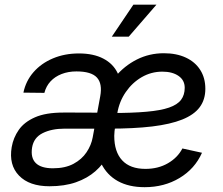

<svg xmlns="http://www.w3.org/2000/svg" viewBox="-20 -777 940 809"><path d="M188.5 7.8Q103.5 7.8 60.1 -37.1Q16.6 -82 29.3 -157.2Q36.1 -196.8 59.1 -229.7Q82 -262.7 127.4 -282.7Q172.9 -302.7 246.1 -302.7Q272.5 -302.7 296.1 -302.7Q319.8 -302.7 347.4 -302.5Q375 -302.2 412.6 -302.2L406.7 -234.9Q368.7 -234.9 328.1 -234.9Q287.6 -234.9 251.5 -234.9Q197.8 -234.9 159.9 -216.1Q122.1 -197.3 115.2 -155.3Q108.4 -111.8 130.9 -89.8Q153.3 -67.9 203.1 -67.9Q254.4 -67.9 289.6 -86.7Q324.7 -105.5 344.7 -135.5Q364.7 -165.5 370.6 -198.2L402.3 -371.1Q412.1 -424.3 388.4 -450.2Q364.7 -476.1 302.2 -476.1Q267.6 -476.1 239.5 -465.1Q211.4 -454.1 192.9 -434.1Q174.3 -414.1 167 -385.7L78.6 -386.7Q88.9 -436 121.3 -473.1Q153.8 -510.3 203.1 -531Q252.4 -551.8 312.5 -551.8Q374 -551.8 415.5 -530Q457 -508.3 475.6 -469.2Q494.1 -430.2 485.4 -378.4L443.4 -123.5L435.1 -123Q415.5 -85 381.8 -55.4Q348.1 -25.9 300 -9Q252 7.8 188.5 7.8ZM589.4 11.7Q522.9 11.7 476.6 -13.9Q430.2 -39.6 406 -89.1Q381.8 -138.7 381.8 -208.5Q381.8 -281.2 403.8 -343.8Q425.8 -406.2 465.1 -453.1Q504.4 -500 556.9 -526.4Q609.4 -552.7 670.4 -552.7Q723.6 -552.7 762.9 -534.4Q802.2 -516.1 823.7 -482.4Q845.2 -448.7 845.2 -402.8Q845.2 -357.4 821.5 -325.4Q797.9 -293.5 748 -273.4Q698.2 -253.4 621.1 -244.1Q543.9 -234.9 437 -234.9L447.8 -300.8Q537.1 -300.8 597.2 -306.2Q657.2 -311.5 692.4 -323.7Q727.5 -335.9 742.9 -356.4Q758.3 -377 758.3 -407.2Q758.3 -439 732.4 -457Q706.5 -475.1 664.1 -475.1Q617.2 -475.1 577.1 -451.9Q537.1 -428.7 509.8 -388.9Q482.4 -349.1 474.1 -299.3Q469.2 -270.5 466.6 -252.9Q463.9 -235.4 462.6 -224.4Q461.4 -213.4 461.4 -204.6Q461.4 -137.2 494.9 -101.3Q528.3 -65.4 592.8 -65.4Q646.5 -65.4 687.5 -89.1Q728.5 -112.8 748.5 -151.4L831.1 -133.3Q800.8 -65.4 736.3 -26.9Q671.9 11.7 589.4 11.7ZM451.2 -622.6 542 -757.3H639.2L522.5 -622.6Z"/></svg>

Font: Inter 17pt
Style: Italic
Weight: 400
Italic angle: -9.3988°
Version: Version 4.001;git-66647c0bb